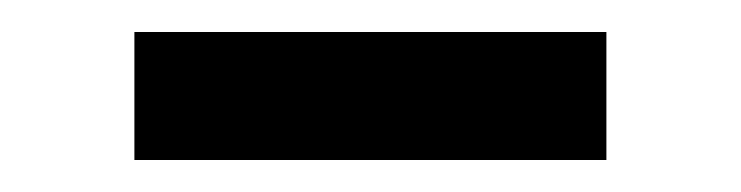

<svg xmlns="http://www.w3.org/2000/svg" viewBox="-20 -333 463 120"><path d="M64 -233V-313H359V-233Z"/></svg>

Font: Raleway Medium Alt1
Style: Regular
Weight: 500
Designer: Matt McInerney, Pablo Impallari, Rodrigo Fuenzalida
Foundry: Matt McInerney, Pablo Impallari, Rodrigo Fuenzalida
Version: Version 3.000g; ttfautohint (v1.5) -l 8 -r 28 -G 28 -x 14 -D